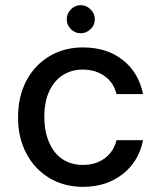

<svg xmlns="http://www.w3.org/2000/svg" viewBox="-20 -713 626 745"><path d="M302 12Q229 12 172 -22Q115 -56 82.5 -117Q50 -178 50 -257Q50 -339 82.5 -400Q115 -461 172 -495Q229 -529 302 -529Q394 -529 456 -480.5Q518 -432 535 -348H432Q421 -393 385.5 -418Q350 -443 301 -443Q258 -443 224.5 -422Q191 -401 171.5 -360Q152 -319 152 -259Q152 -214 163.5 -179Q175 -144 194.5 -120.5Q214 -97 241.5 -85Q269 -73 301 -73Q334 -73 360.5 -84Q387 -95 406 -117Q425 -139 432 -169H535Q519 -87 456 -37.5Q393 12 302 12ZM293 -584Q271 -584 255 -600Q239 -616 239 -638Q239 -660 255 -676.5Q271 -693 293 -693Q315 -693 331.5 -676.5Q348 -660 348 -638Q348 -616 331.5 -600Q315 -584 293 -584Z"/></svg>

Font: DM Sans 11pt Medium
Style: Regular
Weight: 500
Version: Version 4.004;gftools[0.9.30]